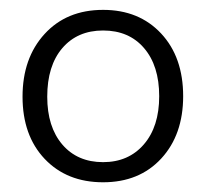

<svg xmlns="http://www.w3.org/2000/svg" viewBox="-20 -755 419 391"><path d="M25.9 -558.1Q25.9 -636.7 70.8 -685.8Q115.7 -734.9 189.9 -734.9Q263.2 -734.9 308.1 -686.8Q353 -638.7 353 -559.1Q353 -480.5 308.3 -432.1Q263.7 -383.8 189.9 -383.8Q116.2 -383.8 71 -431.4Q25.9 -479 25.9 -558.1ZM76.2 -558.1Q76.2 -496.6 106.9 -460.7Q137.7 -424.8 189.9 -424.8Q241.7 -424.8 272.9 -460.9Q304.2 -497.1 304.2 -559.1Q304.2 -621.1 273.4 -657Q242.7 -692.9 189.9 -692.9Q137.7 -692.9 106.9 -657Q76.2 -621.1 76.2 -558.1Z"/></svg>

Font: Lumene Sans Light
Style: Regular
Weight: 300
Designer: Deni Anggara
Version: Version 1.003;Glyphs 3.1.2 (3151)